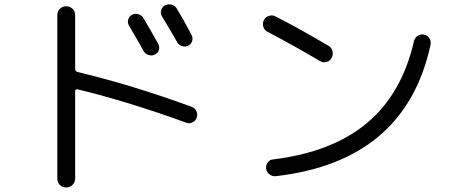

<svg xmlns="http://www.w3.org/2000/svg" viewBox="-20 -785 2040 862"><path d="M624 -704.1Q674.8 -617.2 690.4 -587.9Q697.3 -575.2 693.4 -561Q689.5 -546.9 674.8 -540Q662.1 -533.2 647 -538.1Q631.8 -543 625 -555.7Q613.3 -578.1 558.6 -670.9Q551.8 -683.6 555.7 -697.8Q559.6 -711.9 572.8 -718.8Q585.9 -725.6 601.1 -721.2Q616.2 -716.8 624 -704.1ZM720.7 -760.7Q734.4 -767.6 749.5 -764.2Q764.6 -760.7 773.4 -747.1Q804.7 -695.3 839.8 -628.9Q846.7 -615.2 842.8 -601.1Q838.9 -586.9 825.2 -580.1Q812.5 -573.2 797.4 -578.1Q782.2 -583 775.4 -595.7Q752 -637.7 707 -711.9Q699.2 -724.6 703.6 -739.3Q708 -753.9 720.7 -760.7ZM237.3 16.6V-716.8Q237.3 -733.4 248.5 -745.1Q259.8 -756.8 276.9 -756.8Q293.9 -756.8 305.7 -745.6Q317.4 -734.4 317.4 -716.8V-476.6Q317.4 -464.8 328.1 -461.9Q576.2 -402.3 839.8 -305.7Q854.5 -300.8 861.3 -286.6Q868.2 -272.5 863.3 -257.3Q858.4 -242.2 844.2 -235.4Q830.1 -228.5 815.4 -234.4Q561.5 -327.1 329.1 -383.8Q317.4 -385.7 317.4 -375V16.6Q317.4 33.2 305.7 44.9Q293.9 56.6 276.9 56.6Q259.8 56.6 248.5 45.4Q237.3 34.2 237.3 16.6Z M1180.7 -642.6Q1167 -649.4 1162.1 -665Q1157.2 -680.7 1165 -695.3Q1171.9 -709 1188 -713.9Q1204.1 -718.8 1217.8 -710.9Q1330.1 -653.3 1455.1 -579.1Q1468.8 -571.3 1472.7 -555.2Q1476.6 -539.1 1468.8 -524.9Q1460.9 -510.7 1445.8 -506.8Q1430.7 -502.9 1417 -510.7Q1304.7 -577.1 1180.7 -642.6ZM1882.8 -629.9Q1898.4 -627 1907.2 -613.8Q1916 -600.6 1913.1 -585Q1800.8 -61.5 1218.8 5.9Q1203.1 7.8 1189.9 -2Q1176.8 -11.7 1174.8 -28.3Q1172.9 -43 1182.1 -55.7Q1191.4 -68.4 1206.1 -69.3Q1471.7 -101.6 1628.4 -233.4Q1785.2 -365.2 1838.9 -601.6Q1842.8 -616.2 1855.5 -624.5Q1868.2 -632.8 1882.8 -629.9Z"/></svg>

Font: Rounded-X Mgen+ 1m regular
Style: Regular
Weight: 400
Designer: [Source Han Sans]
Ryoko NISHIZUKA  (kana & ideographs); Paul D. Hunt (Latin, Greek & Cyrillic); Wenlong ZHANG  (bopomofo
Version: Version 1.059.20150602